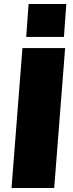

<svg xmlns="http://www.w3.org/2000/svg" viewBox="-20 -947 369 967"><path d="M93 -705H308L253 0H38ZM314 -927 302 -761H112L124 -927Z"/></svg>

Font: Nunito Sans Heavy Heavy
Style: Italic
Weight: 400
Italic angle: -4.541°
Designer: Vernon Adams
Foundry: Vernon Adams
Version: Version 2.002